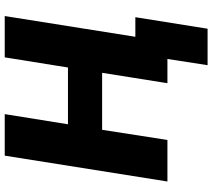

<svg xmlns="http://www.w3.org/2000/svg" viewBox="-64 -682 919 832"><g transform="rotate(-90 396.0 -265.5)"><path d="M530 174 557 0H455L476 -139H738L688 174ZM26 0 138 -705H318L274 -431H520L564 -705H743L631 0H452L497 -283H250L206 0Z"/></g></svg>

Font: Nunito Sans 10pt SemiCondensed Black
Style: Italic
Weight: 900
Width: 4
Italic angle: -9°
Designer: Vernon Adams
Foundry: Vernon Adams
Version: Version 3.101;gftools[0.9.27]